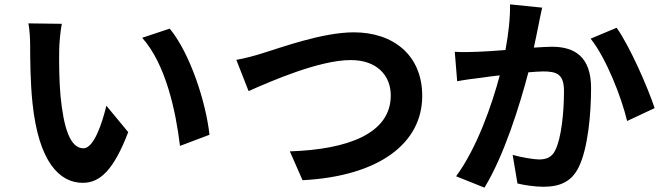

<svg xmlns="http://www.w3.org/2000/svg" viewBox="-20 -821 3040 879"><path d="M263 -712 110 -714C116 -683 118 -641 118 -614C118 -553 119 -438 129 -347C157 -82 251 16 359 16C439 16 501 -44 567 -216L467 -337C448 -258 410 -142 362 -142C300 -142 271 -239 257 -382C251 -453 250 -528 251 -591C251 -619 256 -676 263 -712ZM757 -690 631 -648C739 -527 785 -312 804 -153L939 -204C923 -352 851 -576 757 -690Z M1062 -547 1118 -404C1222 -450 1442 -546 1586 -546C1706 -546 1769 -475 1769 -384C1769 -211 1576 -137 1307 -128L1365 4C1714 -14 1913 -164 1913 -382C1913 -569 1780 -673 1600 -673C1454 -673 1261 -601 1184 -578C1147 -566 1098 -553 1062 -547Z M2315 -801C2316 -739 2308 -667 2294 -592C2244 -588 2198 -585 2167 -584C2131 -583 2097 -581 2062 -584L2073 -449C2103 -455 2154 -462 2183 -465C2201 -468 2232 -472 2268 -476C2232 -341 2164 -144 2068 -14L2198 38C2288 -109 2360 -341 2399 -490C2426 -492 2450 -494 2466 -494C2529 -494 2562 -482 2562 -404C2562 -307 2550 -188 2522 -133C2507 -101 2481 -91 2448 -91C2423 -91 2365 -101 2327 -112L2349 19C2382 27 2430 34 2467 34C2542 34 2597 12 2630 -57C2672 -143 2686 -301 2686 -418C2686 -560 2612 -607 2507 -607C2487 -607 2458 -605 2424 -603C2432 -639 2439 -675 2445 -704C2450 -729 2456 -760 2462 -786ZM2684 -644C2755 -555 2825 -377 2851 -267L2977 -326C2946 -420 2864 -608 2803 -694Z"/></svg>

Font: Noto Sans T Chinese Bold
Style: Bold
Weight: 700
Designer: Ryoko NISHIZUKA (kana & ideographs); Paul D. Hunt (Latin, Greek & Cyrillic); Wenlong ZHANG (bopomofo); Sandoll Communica
Foundry: Adobe Systems Incorporated
Version: Version 1.000;PS 1;hotconv 1.0.78;makeotf.lib2.5.61930